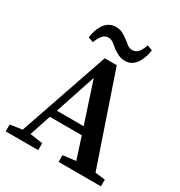

<svg xmlns="http://www.w3.org/2000/svg" viewBox="-198 -998 1065 1135"><g transform="rotate(30 334.5 -430.5)"><path d="M300 -534 208 -257H391ZM7 0V-47L89 -59L298 -667H380L589 -54L657 -46V0H368V-46L456 -57L408 -205H190L142 -60L229 -47V0ZM154 -727Q163 -789 191 -825Q219 -861 264 -861Q290 -861 308.5 -851.5Q327 -842 344 -829Q361 -817 377 -803.5Q393 -790 414 -790Q438 -790 454 -809Q470 -828 480 -860L516 -847Q507 -786 479.5 -749.5Q452 -713 408 -713Q383 -713 364 -722.5Q345 -732 328 -743Q311 -757 294 -770.5Q277 -784 256 -784Q233 -784 217 -765Q201 -746 190 -714Z"/></g></svg>

Font: Source Serif Pro SemiBold
Style: Regular
Weight: 600
Designer: Frank Grießhammer
Foundry: Adobe Systems Incorporated
Version: Version 3.001;hotconv 1.0.111;makeotfexe 2.5.65597